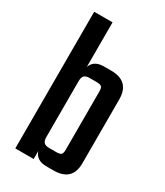

<svg xmlns="http://www.w3.org/2000/svg" viewBox="-170 -742 701 814"><g transform="rotate(30 180.0 -334.5)"><path d="M231.9 -102.1V-387.2Q231.9 -404.3 226.1 -410.2Q220.2 -416 202.1 -416H167Q149.4 -416 141.6 -408Q133.8 -399.9 133.8 -380.9V-107.9Q133.8 -88.9 141.6 -81.1Q149.4 -73.2 167 -73.2H202.1Q220.2 -73.2 226.1 -78.9Q231.9 -84.5 231.9 -102.1ZM195.8 -488.8H231Q321.8 -488.8 321.8 -399.9V-87.9Q321.8 0 231 0H195.8Q146.5 0 133.8 -39.1V0H43.9V-668.9H133.8V-450.2Q146.5 -488.8 195.8 -488.8Z"/></g></svg>

Font: Teko
Style: Regular
Weight: 400
Designer: Manushi Parikh, Jonny Pinhorn
Foundry: Indian Type Foundry
Version: Version 2.000;PS 1.0;hotconv 1.0.79;makeotf.lib2.5.61930